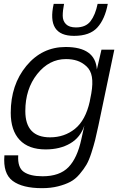

<svg xmlns="http://www.w3.org/2000/svg" viewBox="-20 -777 621 1001"><path d="M493 -122Q483 -75 476 -47Q469 -19 456.5 20Q444 59 430.5 82Q417 105 395 131Q373 157 346.5 171Q320 185 282.5 194.5Q245 204 199 204Q97 204 46 166Q-5 128 3 33H75Q71 96 104 119Q137 142 202 142Q291 142 337 94.5Q383 47 404 -51L420 -123Q400 -61 346.5 -29.5Q293 2 218 2Q129 2 82.5 -47.5Q36 -97 36 -189Q36 -335 117.5 -433.5Q199 -532 322 -532Q477 -532 485 -415L509 -518H576ZM112 -198Q112 -61 241 -61Q316 -61 371 -105.5Q426 -150 448 -248V-249L456 -290Q465 -342 459 -376.5Q453 -411 430.5 -431.5Q408 -452 382 -460.5Q356 -469 324 -469Q236 -469 174 -391Q112 -313 112 -198ZM260 -757H314Q307 -722 307 -695Q307 -668 324 -651Q341 -634 376 -634Q427 -634 452 -666.5Q477 -699 489 -757H542Q527 -677 487.5 -633.5Q448 -590 366 -590Q222 -590 260 -757Z"/></svg>

Font: Nacelle Light
Style: Italic
Weight: 300
Italic angle: -12°
Designer: Sora Sagano
Foundry: Sora Sagano
Version: Version 1.000;FEAKit 1.0